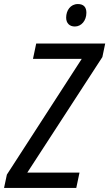

<svg xmlns="http://www.w3.org/2000/svg" viewBox="-46 -929 540 949"><path d="M324 -798C356 -798 381 -827 381 -866C381 -894 367 -909 339 -909C302 -909 281 -877 281 -842C281 -814 298 -798 324 -798ZM-26 0H331L347 -76H89L460 -647L474 -714H133L117 -638H358L-12 -66Z"/></svg>

Font: Noto Sans Display SemiCondensed
Style: Italic
Weight: 400
Width: 4
Italic angle: -12°
Designer: Monotype Design Team
Foundry: Monotype Imaging Inc.
Version: Version 1.900